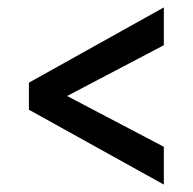

<svg xmlns="http://www.w3.org/2000/svg" viewBox="-20 -513 521 518"><path d="M422 -15 58 -217V-290L422 -493V-391L161 -254L422 -117Z"/></svg>

Font: Holmes&Hills Bold
Style: Bold
Weight: 500
Designer: Noopur Datye, Girish Dalvi, Yashodeep Gholap, Pallavi Karambelkar
Foundry: Ek Type
Version: ""